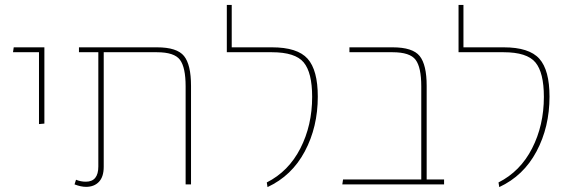

<svg xmlns="http://www.w3.org/2000/svg" viewBox="-20 -752 2328 783"><path d="M139 -246V-539H33L36 -559H161V-248Z M620 -559Q702 -559 730.5 -523.5Q759 -488 759 -402V0H737V-400Q737 -477 714 -508Q691 -539 620 -539H403V-72Q403 -31 383.5 -10.5Q364 10 331 10Q310 10 284 0L290 -19Q309 -11 330 -11Q381 -11 381 -73V-539H302V-559Z M1071 11 1068 -8Q1157 -53 1205 -147Q1253 -241 1253 -357Q1253 -456 1218.5 -497.5Q1184 -539 1089 -539H905V-732H925V-559H1089Q1193 -559 1234.5 -512.5Q1276 -466 1276 -358Q1276 -234 1223 -134.5Q1170 -35 1071 11Z M1720 -20H1791V0H1376L1379 -20H1698V-400Q1698 -477 1675 -508Q1652 -539 1581 -539H1405V-559H1581Q1663 -559 1691.5 -523.5Q1720 -488 1720 -402Z M2016 11 2013 -8Q2102 -53 2150 -147Q2198 -241 2198 -357Q2198 -456 2163.5 -497.5Q2129 -539 2034 -539H1850V-732H1870V-559H2034Q2138 -559 2179.5 -512.5Q2221 -466 2221 -358Q2221 -234 2168 -134.5Q2115 -35 2016 11Z"/></svg>

Font: FiraGO Thin
Style: Regular
Weight: 100
Designer: bBox Type
Foundry: bBox Type GmbH
Version: Version 1.001;PS 001.001;hotconv 1.0.88;makeotf.lib2.5.64775